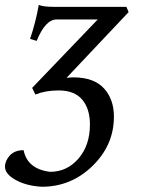

<svg xmlns="http://www.w3.org/2000/svg" viewBox="-78 -500 567 766"><path d="M88.9 245.1Q27.3 241.7 -15.4 218Q-58.1 194.3 -58.1 165Q-58.1 141.6 -38.8 120.4Q-19.5 99.1 16.1 99.1Q31.2 174.3 121.6 185.5Q189.5 185.5 235.1 132.6Q280.8 79.6 280.8 -2.9Q280.8 -66.4 249.8 -102.8Q218.8 -139.2 155.8 -139.2Q104 -139.2 63 -123L50.3 -149.4L312 -422.4H147.9Q103 -422.4 68.4 -336.9L42 -344.7Q64.9 -412.6 76.7 -480.5Q93.8 -472.7 136.7 -472.7H426.3L435.1 -451.7L187.5 -189.5Q205.1 -191.4 217.3 -191.4Q297.9 -190.4 337.2 -147Q376.5 -103.5 376.5 -34.7Q376.5 79.1 291 162.1Q205.6 245.1 88.9 245.1Z"/></svg>

Font: Kelvinch
Style: Italic
Weight: 400
Italic angle: -10°
Designer: Paul James Miller
Foundry: High-Logic / Made with FontCreator
Version: Version 3.40;July 22, 2017;FontCreator 11.0.0.2388 64-bit